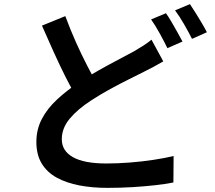

<svg xmlns="http://www.w3.org/2000/svg" viewBox="-20 -855 1040 929"><path d="M770 -558Q748 -545 725.5 -533Q703 -521 677 -508Q645 -492 603 -471Q561 -450 514 -424.5Q467 -399 421 -369Q356 -327 317.5 -281Q279 -235 279 -181Q279 -125 333 -94.5Q387 -64 495 -64Q548 -64 607 -68.5Q666 -73 722 -81.5Q778 -90 820 -100L819 28Q778 36 728 41.5Q678 47 621 50.5Q564 54 499 54Q426 54 363.5 42Q301 30 254.5 4.5Q208 -21 182 -63.5Q156 -106 156 -168Q156 -229 182.5 -279.5Q209 -330 256 -373.5Q303 -417 361 -456Q410 -488 459 -515.5Q508 -543 552 -566Q596 -589 627 -606Q653 -621 674 -634.5Q695 -648 713 -663ZM296 -777Q320 -712 347.5 -650.5Q375 -589 402.5 -536Q430 -483 453 -442L352 -383Q325 -427 296.5 -484Q268 -541 239.5 -604Q211 -667 183 -731ZM783 -791Q796 -773 810.5 -748Q825 -723 839 -698Q853 -673 863 -654L790 -622Q775 -653 753 -693Q731 -733 711 -761ZM899 -835Q912 -816 927.5 -791Q943 -766 957.5 -741.5Q972 -717 981 -699L909 -667Q893 -699 870.5 -738Q848 -777 827 -805Z"/></svg>

Font: Noto Sans KR SemiBold
Style: Regular
Weight: 600
Designer: Ryoko NISHIZUKA  (kana, bopomofo & ideographs); Paul D. Hunt (Latin, Greek & Cyrillic); Sandoll Communications , Soo-you
Foundry: Adobe
Version: Version 2.004-H2;hotconv 1.0.118;makeotfexe 2.5.65603